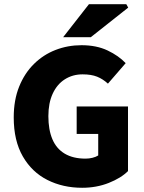

<svg xmlns="http://www.w3.org/2000/svg" viewBox="-20 -877 682 909"><path d="M369 12Q278 12 204.5 -25Q131 -62 88 -136.5Q45 -211 45 -321Q45 -403 70.5 -466.5Q96 -530 140.5 -574Q185 -618 243 -640.5Q301 -663 366 -663Q437 -663 489.5 -638Q542 -613 575 -578L491 -481Q467 -503 439.5 -514Q412 -525 371 -525Q324 -525 287 -501.5Q250 -478 229.5 -433.5Q209 -389 209 -327Q209 -263 228 -218Q247 -173 286.5 -149.5Q326 -126 385 -126Q402 -126 418 -130Q434 -134 445 -141V-243H343V-373H586V-67Q553 -34 495 -11Q437 12 369 12ZM279 -701 401 -857H578L587 -841L410 -701Z"/></svg>

Font: Source Sans 3 ExtraBold
Style: Regular
Weight: 800
Designer: Paul D. Hunt
Foundry: Adobe
Version: Version 3.052;hotconv 1.1.0;makeotfexe 2.6.0